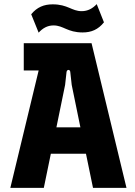

<svg xmlns="http://www.w3.org/2000/svg" viewBox="-20 -909 653 929"><path d="M30 0H192L226 -165H396L430 0H592L423 -700H95V-568H167ZM131 -840 167 -751C186 -772 209 -786 239 -786C287 -786 306 -752 380 -752C422 -752 455 -766 483 -801L448 -889C428 -868 405 -855 375 -855C327 -855 308 -888 235 -888C192 -888 159 -874 131 -840ZM253 -293 295 -498 302 -561C304 -574 319 -574 320 -561L327 -498L369 -293Z"/></svg>

Font: Finlandica
Style: Bold
Weight: 700
Designer: Niklas Ekholm, Juho Hiilivirta, Jaakko Suomalainen
Foundry: Helsinki Type Studio
Version: Version 2.000;Glyphs 3.2 (3202)